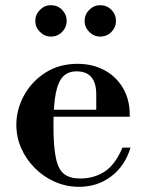

<svg xmlns="http://www.w3.org/2000/svg" viewBox="-20 -708 561 740"><path d="M285 12Q235 12 191 -7.5Q147 -27 113.5 -61Q80 -95 61.5 -137.5Q43 -180 43 -227Q43 -286 72.5 -340Q102 -394 155 -428Q208 -462 279 -462Q336 -462 381.5 -438Q427 -414 453.5 -369.5Q480 -325 480 -266V-258H143V-285H351V-344Q351 -433 275 -433Q243 -433 223.5 -413.5Q204 -394 195 -348.5Q186 -303 186 -224Q186 -143 195.5 -98.5Q205 -54 227.5 -37Q250 -20 289 -20Q342 -20 383 -46.5Q424 -73 452 -139H483Q462 -69 409 -28.5Q356 12 285 12ZM366 -567Q342 -567 324 -585Q306 -603 306 -627Q306 -652 324 -670Q342 -688 366 -688Q392 -688 409.5 -670Q427 -652 427 -627Q427 -603 409.5 -585Q392 -567 366 -567ZM176 -567Q152 -567 134 -585Q116 -603 116 -627Q116 -652 134 -670Q152 -688 176 -688Q202 -688 219.5 -670Q237 -652 237 -627Q237 -603 219.5 -585Q202 -567 176 -567Z"/></svg>

Font: Libre Bodoni Medium
Style: Regular
Weight: 500
Designer: Pablo Impallari, Rodrigo Fuenzalida
Foundry: Impallari Type
Version: Version 2.005;gftools[0.9.23]